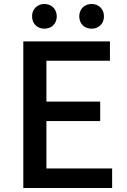

<svg xmlns="http://www.w3.org/2000/svg" viewBox="-20 -944 640 964"><path d="M97 0H543V-98H213V-336H483V-434H213V-639H532V-736H97ZM203 -800C239 -800 265 -825 265 -862C265 -898 239 -924 203 -924C167 -924 141 -898 141 -862C141 -825 167 -800 203 -800ZM440 -800C476 -800 502 -825 502 -862C502 -898 476 -924 440 -924C403 -924 378 -898 378 -862C378 -825 403 -800 440 -800Z"/></svg>

Font: Source Han Sans KR Medium
Style: Regular
Weight: 500
Designer: Ryoko NISHIZUKA (kana & ideographs); Paul D. Hunt (Latin, Greek & Cyrillic); Wenlong ZHANG (bopomofo); Sandoll Communica
Foundry: Adobe Systems Incorporated
Version: Version 1.001;PS 1.001;hotconv 1.0.78;makeotf.lib2.5.61930